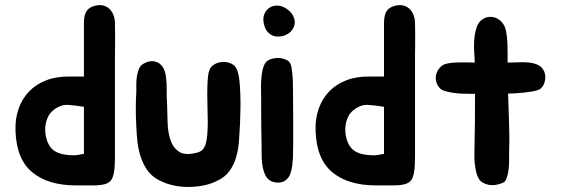

<svg xmlns="http://www.w3.org/2000/svg" viewBox="-20 -636 2205 755"><path d="M352 -613Q371 -618 385.5 -614.5Q400 -611 410.5 -601Q421 -591 426.5 -576Q432 -561 432 -543Q433 -493 432.5 -465Q432 -437 432 -416V-109Q432 -55 432 -19Q432 17 428.5 39.5Q425 62 416.5 73Q408 84 391 88.5Q374 93 346.5 93Q319 93 278 93Q170 93 107.5 42Q45 -9 41 -120Q39 -168 53 -208Q67 -248 94.5 -276.5Q122 -305 162.5 -320.5Q203 -336 255 -335H310V-514Q310 -530 310 -545.5Q310 -561 313 -574.5Q316 -588 325 -598Q334 -608 352 -613ZM178 -58Q199 -29 254 -26Q265 -25 275 -25.5Q285 -26 293 -28Q302 -29 310 -31V-216Q275 -222 246.5 -223.5Q218 -225 190 -203Q175 -191 167 -172.5Q159 -154 158 -133.5Q157 -113 162 -93Q167 -73 178 -58Z M924 -152Q922 -119 920 -85.5Q918 -52 909.5 -21Q901 10 883.5 35Q866 60 834 75Q806 89 774 94.5Q742 100 710 99Q678 98 648 89.5Q618 81 594 66Q570 51 555 27Q540 3 531.5 -25Q523 -53 520 -83Q517 -113 516 -139Q512 -208 516 -275Q516 -288 516 -304.5Q516 -321 518.5 -337Q521 -353 527 -366.5Q533 -380 547 -387Q577 -403 602.5 -389Q628 -375 633 -331Q636 -308 635.5 -280Q635 -252 637 -229Q638 -195 639 -155.5Q640 -116 650.5 -85Q661 -54 685.5 -38.5Q710 -23 759 -37Q782 -44 789.5 -72Q797 -100 797 -155Q797 -179 796 -208Q795 -237 795 -265.5Q795 -294 796.5 -318.5Q798 -343 802 -356Q807 -374 823 -383Q839 -392 857 -392.5Q875 -393 891 -385Q907 -377 913 -359Q919 -343 921.5 -318.5Q924 -294 925 -265.5Q926 -237 925.5 -207.5Q925 -178 924 -152Z M1132 -293Q1132 -265 1132.5 -230Q1133 -195 1133 -157.5Q1133 -120 1133 -83.5Q1133 -47 1132 -16Q1131 -1 1129 16.5Q1127 34 1121 49Q1115 64 1102.5 73.5Q1090 83 1069 82Q1038 80 1024.5 55Q1011 30 1009 -15Q1009 -38 1008.5 -68Q1008 -98 1007.5 -129Q1007 -160 1007 -189.5Q1007 -219 1007 -243Q1007 -257 1006.5 -277Q1006 -297 1007 -318Q1008 -339 1012 -358.5Q1016 -378 1025 -391Q1032 -399 1045 -403.5Q1058 -408 1072.5 -408Q1087 -408 1100.5 -403Q1114 -398 1120 -389Q1124 -383 1126 -372Q1128 -361 1129.5 -347.5Q1131 -334 1131.5 -319.5Q1132 -305 1132 -293ZM1094 -495Q1063 -487 1042.5 -501.5Q1022 -516 1017 -545Q1013 -566 1020 -582Q1027 -598 1041 -606.5Q1055 -615 1073 -614Q1091 -613 1109 -600Q1126 -588 1133.5 -572Q1141 -556 1138.5 -541Q1136 -526 1125 -513.5Q1114 -501 1094 -495Z M1532 -613Q1551 -618 1565.5 -614.5Q1580 -611 1590.5 -601Q1601 -591 1606.5 -576Q1612 -561 1612 -543Q1613 -493 1612.5 -465Q1612 -437 1612 -416V-109Q1612 -55 1612 -19Q1612 17 1608.5 39.5Q1605 62 1596.5 73Q1588 84 1571 88.5Q1554 93 1526.5 93Q1499 93 1458 93Q1350 93 1287.5 42Q1225 -9 1221 -120Q1219 -168 1233 -208Q1247 -248 1274.5 -276.5Q1302 -305 1342.5 -320.5Q1383 -336 1435 -335H1490V-514Q1490 -530 1490 -545.5Q1490 -561 1493 -574.5Q1496 -588 1505 -598Q1514 -608 1532 -613ZM1358 -58Q1379 -29 1434 -26Q1445 -25 1455 -25.5Q1465 -26 1473 -28Q1482 -29 1490 -31V-216Q1455 -222 1426.5 -223.5Q1398 -225 1370 -203Q1355 -191 1347 -172.5Q1339 -154 1338 -133.5Q1337 -113 1342 -93Q1347 -73 1358 -58Z M2120 -355Q2128 -336 2121.5 -313Q2115 -290 2098 -283Q2089 -279 2074 -276.5Q2059 -274 2041.5 -272Q2024 -270 2007 -269Q1990 -268 1978 -268Q1979 -238 1980 -206.5Q1981 -175 1982 -145Q1983 -115 1983 -87.5Q1983 -60 1982 -38Q1982 -23 1982 -3.5Q1982 16 1979.5 34Q1977 52 1972 65.5Q1967 79 1957 83Q1926 96 1900.5 90.5Q1875 85 1864 69Q1856 56 1852 38.5Q1848 21 1846.5 2.5Q1845 -16 1845.5 -33.5Q1846 -51 1846 -64Q1847 -106 1847.5 -159.5Q1848 -213 1848 -267H1833Q1821 -267 1802.5 -267.5Q1784 -268 1765.5 -270.5Q1747 -273 1731 -277.5Q1715 -282 1708 -291Q1697 -304 1694.5 -319Q1692 -334 1696.5 -347.5Q1701 -361 1711 -371.5Q1721 -382 1734 -385Q1752 -390 1785 -390.5Q1818 -391 1847 -390Q1846 -400 1846 -409.5Q1846 -419 1845 -428Q1844 -440 1844 -458.5Q1844 -477 1846.5 -495.5Q1849 -514 1855 -530.5Q1861 -547 1872 -556Q1887 -568 1902.5 -569.5Q1918 -571 1931.5 -565Q1945 -559 1954.5 -547.5Q1964 -536 1968 -522Q1971 -510 1973 -493.5Q1975 -477 1975.5 -459Q1976 -441 1976 -423Q1976 -405 1976 -390H1986Q2001 -390 2021 -391Q2041 -392 2060.5 -390Q2080 -388 2096 -380.5Q2112 -373 2120 -355Z"/></svg>

Font: BM JUA
Style: Regular
Weight: 400
Designer: BONGJIN KIM, JAEHYUN KEUM, JUHEE TAE
Foundry: WOOWA BROTHERS Corporation.
Version: Version 1.100